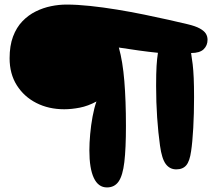

<svg xmlns="http://www.w3.org/2000/svg" viewBox="-20 -773 950 840"><path d="M448 47Q410 47 390.5 5.5Q371 -36 371 -115Q371 -147 374.5 -186Q378 -225 385 -263Q392 -301 402 -329Q365 -309 329 -302Q293 -295 261 -295Q193 -295 139 -322.5Q85 -350 53.5 -400Q22 -450 22 -518Q22 -573 37 -613Q52 -653 78 -680Q104 -707 136.5 -723Q169 -739 203.5 -746Q238 -753 271 -753Q317 -753 374 -747Q431 -741 492 -731Q553 -721 611.5 -709Q670 -697 719 -686Q768 -675 801 -667Q835 -659 854 -648.5Q873 -638 880.5 -626Q888 -614 888 -599Q888 -574 871 -557.5Q854 -541 816 -541Q820 -517 823 -491.5Q826 -466 827.5 -431.5Q829 -397 829 -347Q829 -276 825.5 -213Q822 -150 816 -111Q810 -68 795 -50Q780 -32 751 -32Q723 -32 705.5 -55Q688 -78 680 -136Q672 -193 667.5 -259Q663 -325 663 -397Q663 -453 665 -485Q667 -517 671 -542Q631 -546 588 -552Q545 -558 500 -565Q517 -504 524 -418Q531 -332 531 -222Q531 -123 524 -64Q517 -5 499 21Q481 47 448 47Z"/></svg>

Font: DynaPuff
Style: Regular
Weight: 400
Designer: Toshi Omagari, Jennifer Daniel
Foundry: Google Fonts
Version: Version 2.000